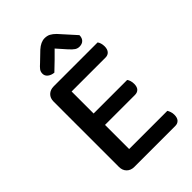

<svg xmlns="http://www.w3.org/2000/svg" viewBox="-240 -923 1024 1024"><g transform="rotate(-45 272.0 -411.0)"><path d="M149 1Q123 1 107 -15Q91 -31 91 -57V-550Q91 -576 107 -591.5Q123 -607 149 -607H480Q485 -601 488.5 -590Q492 -579 492 -566Q492 -544 481.5 -532Q471 -520 453 -520H197V-354H450Q455 -348 458.5 -337Q462 -326 462 -313Q462 -290 451.5 -279Q441 -268 423 -268H197V-86H485Q489 -80 493 -69Q497 -58 497 -45Q497 -22 486.5 -10.5Q476 1 458 1ZM295 -746Q276 -727 252.5 -703.5Q229 -680 203 -656Q182 -658 168 -669Q154 -680 154 -697Q154 -712 162 -722.5Q170 -733 186 -747L237 -796Q267 -823 296 -823Q315 -823 329 -815.5Q343 -808 358 -793L439 -703Q439 -682 427.5 -670.5Q416 -659 396 -659Q382 -659 370.5 -666.5Q359 -674 342 -693Z"/></g></svg>

Font: Baloo Bhaina 2 Medium
Style: Regular
Weight: 500
Designer: Yesha Goshar, Manish Minz, Shuchita Grover and Ek Type
Foundry: Ek Type
Version: Version 1.640;hotconv 1.0.111;makeotfexe 2.5.65597; ttfautoh